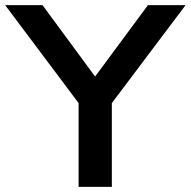

<svg xmlns="http://www.w3.org/2000/svg" viewBox="-58 -725 740 745"><path d="M662 -705 376 -325V0H247V-325L-38 -705H107L311 -428L516 -705Z"/></svg>

Font: wassup Sans
Style: Bold
Weight: 700
Version: Version 2.001